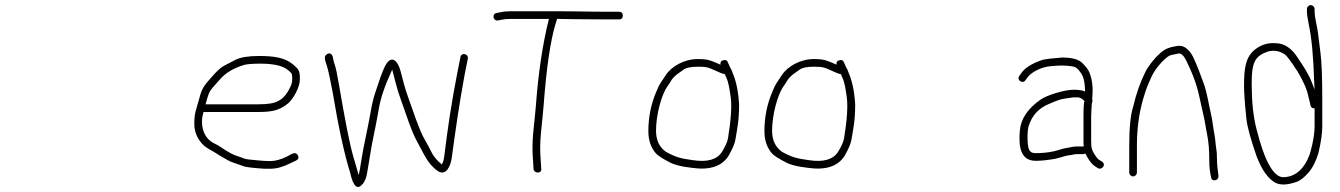

<svg xmlns="http://www.w3.org/2000/svg" viewBox="-20 -684 5242 751"><path d="M784 -276C789.2 -294 792.8 -310.8 800.6 -325.8C804.4 -333 817.2 -348.4 839 -372C861.4 -398.4 893.4 -417.8 935 -430C946.3 -433.3 967.3 -435 998 -435C1037 -435 1082.9 -430.6 1107 -409.5C1121.8 -396.5 1123 -397.7 1123 -374C1123 -364 1120.7 -354.3 1116 -345C1102.6 -315.5 1085.9 -296.5 1066 -288C1052 -280 1026.7 -276 990 -276ZM776 -246H990C1041.1 -246 1071.7 -250.8 1106.9 -279.7C1125.5 -295 1153 -341.8 1153 -373.7C1153 -407.2 1149.3 -412.1 1128 -430.5C1095.5 -458.5 1053.9 -465 992.9 -465C951.1 -465 920.6 -460 901.4 -450.1C887.1 -442.7 873 -435.4 859 -428.2C833.8 -415.3 810.5 -385.2 793.5 -366C773.8 -343.7 767.1 -329.4 757.3 -291.5C747.1 -252.3 740 -243.6 740 -199C740 -170.4 750.3 -144.5 770.8 -121.5C787.1 -103.2 808.4 -96.2 827 -83.5C841.8 -73.4 856 -66.4 871.6 -57.1C885.9 -48.6 916.5 -40.4 932.7 -33.8C941.1 -30.3 968.2 -27.1 1014 -24H1039C1061.7 -24 1087.7 -31.3 1117 -46L1138 -56C1147.5 -60.8 1149.9 -67.6 1145 -76.5C1136.9 -91.4 1124.9 -84.5 1103 -72C1079 -60 1057.2 -54 1037.8 -54C1007.3 -54 978.2 -57.9 955 -60C933 -62 932.9 -66.1 907.1 -73.9C891.8 -78.5 870.1 -90.3 842 -109.5C834.7 -114.5 827.3 -118.7 820 -122C788.3 -136.4 770 -168.2 770 -207.5C770 -226.7 773.5 -233.5 776 -246Z M1253.1 -466.6C1249.1 -461.6 1249.8 -451.8 1255.1 -437.1C1266 -406.6 1273.7 -359.4 1281 -324C1303.9 -186.6 1326.9 -80.9 1350 -7C1362 47 1378.7 60.7 1400 34C1402.7 30.7 1405.8 25 1409.5 17C1413.2 9 1417.9 -14.5 1423.7 -53.5C1436.3 -138.3 1447.2 -172.6 1461.7 -258C1468.8 -300 1484.9 -348.2 1510 -402.5C1512 -406.8 1513.3 -410 1514 -412C1515.7 -406.9 1519.6 -391.8 1525.8 -366.7C1531.9 -341.6 1539.5 -316.8 1548.5 -292.5C1565.4 -246.7 1588.9 -170.2 1611.4 -130.3C1638.5 -82.2 1652.5 -41.7 1694 -14C1725.4 4.3 1742.5 -34.1 1747 -67C1762.6 -180.1 1774.2 -264.7 1797 -390L1810 -455C1813.2 -474.4 1784.1 -479.8 1781 -461L1768 -395C1746.5 -286 1730.1 -175.7 1718 -75C1716 -58.3 1712.7 -47 1708 -41C1692.7 -53.7 1678.2 -67.4 1666.9 -90.6C1659.6 -105.5 1650.4 -122.6 1639.3 -141.7C1619.6 -175.8 1594 -254.8 1577 -302C1562.6 -341.9 1556.7 -368.3 1547 -405C1536.7 -444.4 1514.2 -468.8 1491.3 -434.5C1483.6 -422.8 1473.4 -398.3 1461 -361L1446 -316C1440 -298 1434.5 -274.2 1429.5 -244.5C1420.3 -189.7 1401.1 -109.3 1393 -54.8C1389 -27.6 1385.7 -9 1383 1C1381.7 -3.7 1374.4 -28.6 1361.3 -73.7C1348.2 -118.8 1329.6 -212.7 1305.4 -355.4C1299.1 -393 1293.9 -417.5 1289.9 -428.9C1286 -440.3 1283.6 -449.6 1282.7 -456.9C1280.5 -474.6 1266 -482.7 1253.1 -466.6Z M2355 -608H2401C2411 -608 2416 -613 2416 -623C2416 -633 2411 -638 2401 -638H2355C2341 -638 2322 -638.2 2298 -638.5L2226 -639.5C2202 -639.8 2179.3 -640 2158 -640H1979C1961.7 -640 1947.7 -638.7 1937 -636L1922 -633C1902.5 -629.7 1908.9 -600.8 1928 -604L1943 -607C1951.7 -609 1963.7 -610 1979 -610H2127C2102.5 -511.8 2085.5 -398.3 2076 -269.5C2070.6 -195.9 2057.6 -136.1 2065 -55L2067 -22C2070 -4.2 2100.2 -4.7 2097 -24L2095 -57C2087.8 -131.9 2100.9 -196.9 2106 -267C2117.2 -418.5 2133.2 -527.5 2154 -594L2159 -610C2179.7 -610 2202 -609.7 2226 -609Z M2815 -394C2815.7 -392 2818.4 -385.6 2823.3 -374.8C2828.2 -364 2833 -340.8 2838 -305.1C2842.9 -269.5 2839.4 -215.6 2827.6 -143.5C2825.4 -129.8 2817.5 -112 2804 -90C2784.8 -59.8 2746.9 -48.9 2690.5 -57.5C2645.5 -64.3 2630.5 -65.5 2585 -90C2559 -108.2 2546 -135.8 2546 -172.6C2546 -234.3 2567 -312.9 2590.5 -346C2596.2 -354 2602 -363 2608 -373C2621.6 -391.2 2634 -397.1 2653.5 -411.5C2663.8 -419.2 2682.3 -423 2709 -423C2738.6 -423 2747.6 -422.2 2776.5 -408.5C2795.5 -399.5 2808.3 -394.7 2815 -394ZM2798 -431C2794 -433 2788.7 -435.3 2782 -438C2759 -447.2 2750.3 -453 2709 -453C2656.6 -453 2606.2 -424.3 2584 -390L2565 -361.5C2559 -352.5 2553 -340.3 2547 -325C2526.3 -276.8 2516 -225.4 2516 -171C2516 -135.8 2525.8 -106.8 2545.5 -84C2553 -75.4 2571.8 -63.3 2601.9 -47.8C2613.8 -41.7 2631.5 -36.4 2655 -32L2686.5 -27.5C2756.2 -17.5 2804 -33.4 2830 -75C2844.9 -101.1 2853.6 -121.6 2856.2 -136.5C2863.7 -180.6 2871 -213.5 2871 -275C2868.1 -325 2859.7 -366 2846 -398C2842.5 -406.2 2840.7 -413.8 2836 -420L2827 -440C2824 -449 2816.7 -451.4 2805 -447C2799.7 -445 2797.3 -439.7 2798 -431Z M3269 -394C3269.7 -392 3272.4 -385.6 3277.3 -374.8C3282.2 -364 3287 -340.8 3292 -305.1C3296.9 -269.5 3293.4 -215.6 3281.6 -143.5C3279.4 -129.8 3271.5 -112 3258 -90C3238.8 -59.8 3200.9 -48.9 3144.5 -57.5C3099.5 -64.3 3084.5 -65.5 3039 -90C3013 -108.2 3000 -135.8 3000 -172.6C3000 -234.3 3021 -312.9 3044.5 -346C3050.2 -354 3056 -363 3062 -373C3075.6 -391.2 3088 -397.1 3107.5 -411.5C3117.8 -419.2 3136.3 -423 3163 -423C3192.6 -423 3201.6 -422.2 3230.5 -408.5C3249.5 -399.5 3262.3 -394.7 3269 -394ZM3252 -431C3248 -433 3242.7 -435.3 3236 -438C3213 -447.2 3204.3 -453 3163 -453C3110.6 -453 3060.2 -424.3 3038 -390L3019 -361.5C3013 -352.5 3007 -340.3 3001 -325C2980.3 -276.8 2970 -225.4 2970 -171C2970 -135.8 2979.8 -106.8 2999.5 -84C3007 -75.4 3025.8 -63.3 3055.9 -47.8C3067.8 -41.7 3085.5 -36.4 3109 -32L3140.5 -27.5C3210.2 -17.5 3258 -33.4 3284 -75C3298.9 -101.1 3307.6 -121.6 3310.2 -136.5C3317.7 -180.6 3325 -213.5 3325 -275C3322.1 -325 3313.7 -366 3300 -398C3296.5 -406.2 3294.7 -413.8 3290 -420L3281 -440C3278 -449 3270.7 -451.4 3259 -447C3253.7 -445 3251.3 -439.7 3252 -431Z M4031 -55C4053 -55 4078.7 -57.7 4108 -63L4127 -68C4140.6 -71.7 4150 -75.5 4164.5 -77C4176.2 -78.2 4180.7 -81 4192 -81H4217C4219.7 -81 4222.3 -82 4225 -84C4238.4 -57.2 4251.4 -40.2 4264 -33L4275 -26C4289 -17.6 4309.2 -40.5 4290 -52L4279 -59C4274.3 -61.7 4269 -67.8 4263 -77.5C4250.9 -97 4248 -102.8 4248 -133V-227C4248 -241.9 4249.7 -264 4250.5 -276.5C4251.1 -286.1 4255 -288 4252 -297C4252.7 -301.7 4253 -306.3 4253 -311C4255.6 -344.5 4251.6 -374.5 4241 -401C4237 -411 4227.8 -423.2 4213.5 -437.5C4199.2 -451.8 4173 -459 4135 -459C4100 -456.5 4074.3 -453.5 4058 -450C4016.3 -436.1 3988.3 -418.4 3974 -397L3967 -387C3955 -371 3980.3 -354 3991 -370L3998 -380C4017 -405.4 4057 -422.3 4088.5 -425C4118.4 -427.6 4142 -430.1 4178.8 -423.5C4188 -421.9 4197.1 -414.4 4206 -401C4218 -386.6 4224 -361.6 4224 -326C4214.7 -330.7 4199.8 -333 4179.5 -333C4141.8 -333 4074 -310.8 4052.3 -295.9C4000.6 -260.4 3972.9 -219.5 3969 -173C3963.7 -109.9 3971.7 -55 4031 -55ZM4218 -227V-133C4218 -125 4218.3 -117.7 4219 -111H4193.2C4185.1 -111 4178.8 -110.5 4174.5 -109.5C4153.5 -104.7 4147.3 -106.1 4120 -97L4101 -92C4079.1 -87.1 4055.9 -85 4029 -85C4017.7 -85 4009.8 -89.3 4005.5 -98C3997.6 -113.8 3997 -169.3 4003.5 -190.5C4016.1 -232 4042.6 -261 4083 -277.5C4090.3 -280.5 4099.6 -284.3 4110.7 -289C4132.5 -298.1 4152.7 -299.5 4177 -303H4197C4204.3 -303 4212.7 -298.3 4222 -289C4219.3 -283.7 4218 -263 4218 -227Z M4412 6C4419.9 6 4427 -1.1 4427 -9V-115C4427 -179.2 4434.9 -238.9 4450.6 -294.1C4464.8 -343.9 4470.6 -352.8 4485.1 -385.9C4496.3 -411.5 4529.8 -451.7 4552 -465C4561.2 -470.5 4577.8 -470.9 4590 -475C4600.7 -475 4610.3 -466.3 4619 -449C4644.8 -397.4 4662.3 -349.3 4671.4 -304.7C4674.9 -287.2 4679.3 -267.7 4684.4 -246.2C4696.2 -196.5 4691.9 -206.7 4702.5 -153C4707.5 -127.6 4710 -95.6 4710 -57C4710 -32.3 4712.3 -10.7 4717 8C4717 28.3 4748.8 24.8 4745.8 2C4743.5 -15.8 4740 -40.7 4740 -64.2C4740 -78.9 4739.3 -90.1 4738 -97.7C4734.2 -119.4 4734.5 -135.4 4729.9 -160.2C4724.5 -189 4722.9 -212 4716.5 -239C4707.6 -276.4 4701.5 -321.1 4689 -355.5C4676.3 -390.5 4664.2 -424.4 4646 -463C4628.6 -494.3 4608.6 -508 4586 -504.4C4559.1 -500 4539.8 -495.7 4519.5 -477.4C4506.5 -465.8 4498 -457 4494 -451C4489.3 -446.3 4485.2 -441.3 4481.5 -436C4472.5 -422.9 4465.3 -415.1 4458 -398C4439.6 -361.1 4424.6 -318.1 4413 -269C4402.3 -237 4397 -185.7 4397 -115V-9C4397 -1.1 4404.1 6 4412 6Z M5107 -664C5099.1 -664 5092 -656.9 5092 -649V-640C5092 -629.3 5094.3 -612.3 5099 -589C5110.3 -537.9 5117.5 -461.6 5120.5 -360C5120.8 -348.7 5121.3 -340 5122 -334C5120 -338.7 5116.2 -348.2 5110.7 -362.8C5097.6 -396.7 5077.5 -425.8 5058 -455C5033.4 -495 5003.7 -515 4969 -515C4939.1 -517.5 4911.8 -508.8 4887 -489C4851.9 -458.9 4846 -417.7 4846 -347.6C4846 -320.6 4849.2 -277.2 4855.5 -217.1C4858.6 -188.5 4871.7 -140.5 4895 -73C4915.4 -19.3 4940.1 15.4 4969 31C4989 41 5016.9 39.7 5052.5 27.1C5065.6 22.5 5080.4 10.9 5096.9 -7.6C5113.5 -26.1 5126.8 -51.9 5137 -85C5147 -128.3 5152 -163 5152 -189V-293C5152 -380.3 5149.7 -441.7 5145 -477C5140.3 -512.3 5137.2 -537.7 5135.5 -553C5132.7 -578.9 5122 -614.1 5122 -640V-649C5122 -656.9 5114.9 -664 5107 -664ZM5122 -260V-189C5122 -148.9 5106 -83.9 5099 -71C5084.7 -33.7 5052.8 9 4999.5 9C4961 9 4925.8 -54.7 4894 -182C4882 -230 4876 -287.1 4876 -353.2C4876 -407.7 4878.8 -444.9 4906.5 -466C4918.8 -475.4 4925 -476.4 4938 -482C4962.4 -489 4985 -485.2 5005.9 -470.8C5019.2 -461.5 5058.4 -401.2 5066 -386C5075 -368.1 5089.3 -342.3 5095.3 -316.2C5099.1 -299.4 5102 -287.7 5104 -281L5106 -271C5108 -263.7 5113.3 -260 5122 -260Z"/></svg>

Font: MewTooHand
Style: Regular
Weight: 400
Designer: Mew Too, Robert Jablonski
Version: Version 0.77